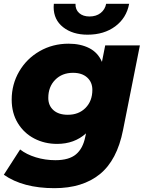

<svg xmlns="http://www.w3.org/2000/svg" viewBox="-32 -779 757 1002"><path d="M698 -542 610 -100Q579 57 489 130Q399 203 252 203Q88 203 -12 133L73 1Q106 27 155 42Q204 57 257 57Q328 57 364.5 26.5Q401 -4 413 -65L417 -83Q356 -28 266 -28Q201 -28 147 -56Q93 -84 61 -136.5Q29 -189 29 -259Q29 -339 68 -406Q107 -473 175 -512Q243 -551 326 -551Q388 -551 433.5 -528Q479 -505 500 -456L517 -542ZM450 -310Q450 -350 423 -374.5Q396 -399 349 -399Q292 -399 256 -362.5Q220 -326 220 -268Q220 -228 247 -204Q274 -180 322 -180Q379 -180 414.5 -216Q450 -252 450 -310ZM248 -742Q248 -753 249 -759H362Q361 -729 381 -711Q401 -693 435 -693Q470 -693 493 -711Q516 -729 522 -759H642Q628 -685 569.5 -641.5Q511 -598 425 -598Q347 -598 297.5 -637Q248 -676 248 -742Z"/></svg>

Font: Idrija
Style: Italic
Weight: 800
Italic angle: -11.3°
Designer: Julieta Ulanovsky
Foundry: Julieta Ulanovsky
Version: Version 7.200